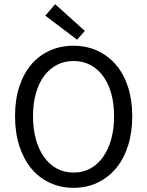

<svg xmlns="http://www.w3.org/2000/svg" viewBox="-20 -887 704 919"><path d="M332 12Q270 12 218.5 -12Q167 -36 130 -80.5Q93 -125 72.5 -188.5Q52 -252 52 -331Q52 -410 72.5 -472.5Q93 -535 130 -578.5Q167 -622 218.5 -645Q270 -668 332 -668Q394 -668 445.5 -644.5Q497 -621 534.5 -577.5Q572 -534 592.5 -471.5Q613 -409 613 -331Q613 -252 592.5 -188.5Q572 -125 534.5 -80.5Q497 -36 445.5 -12Q394 12 332 12ZM332 -61Q376 -61 411.5 -80Q447 -99 472.5 -134.5Q498 -170 512 -219.5Q526 -269 526 -331Q526 -392 512 -441Q498 -490 472.5 -524Q447 -558 411.5 -576.5Q376 -595 332 -595Q288 -595 252.5 -576.5Q217 -558 191.5 -524Q166 -490 152 -441Q138 -392 138 -331Q138 -269 152 -219.5Q166 -170 191.5 -134.5Q217 -99 252.5 -80Q288 -61 332 -61ZM349 -697 197 -812 244 -867 386 -739Z"/></svg>

Font: CV Source Sans
Style: Regular
Weight: 400
Designer: Paul D. Hunt
Foundry: Adobe Systems Incorporated
Version: Version 3.001